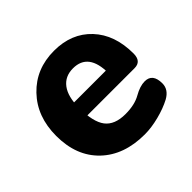

<svg xmlns="http://www.w3.org/2000/svg" viewBox="-131 -645 795 795"><g transform="rotate(-45 266.5 -247.5)"><path d="M297 8Q176 8 104.5 -60.5Q33 -129 33 -247Q33 -360 101.5 -431.5Q170 -503 276 -503Q378 -503 439.5 -437.5Q501 -372 501 -262Q501 -216 461 -216H171L172 -293H408L370 -278Q370 -396 280 -396Q233 -396 207.5 -362Q182 -328 182 -263Q182 -180 209.5 -144Q237 -108 300 -108Q354 -108 389 -128Q424 -148 452 -148Q498 -148 498 -90Q498 -54 460 -33Q426 -15 381 -3.5Q336 8 297 8Z"/></g></svg>

Font: Nunito VF Beta Light
Style: Regular
Weight: 300
Designer: Vernon Adams
Foundry: newtypography
Version: Version 3.001